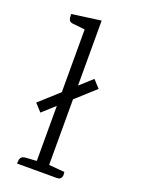

<svg xmlns="http://www.w3.org/2000/svg" viewBox="-134 -754 597 815"><g transform="rotate(20 164.0 -346.5)"><path d="M236 -450 267 -416 69 -237 38 -271ZM180 -693V0H125V-633L69 -639Q59 -640 54.5 -646Q50 -652 49.5 -660.5Q49 -669 49 -675ZM180 -41 251 -35Q252 -30 252 -21.5Q252 -13 247 -6.5Q242 0 228 0H50Q51 -5 51 -13Q51 -21 56.5 -28Q62 -35 78 -36L125 -39Z"/></g></svg>

Font: Karma Variable Light
Style: Regular
Weight: 300
Designer: Joana Correia
Foundry: Indian Type Foundry
Version: Version 3.000